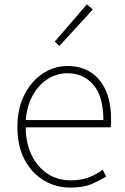

<svg xmlns="http://www.w3.org/2000/svg" viewBox="-20 -840 567 873"><path d="M300 13Q234 13 179 -20Q124 -53 91.5 -114.5Q59 -176 59 -262Q59 -327 77.5 -378Q96 -429 128.5 -465.5Q161 -502 201.5 -521Q242 -540 286 -540Q347 -540 391.5 -512Q436 -484 460.5 -429.5Q485 -375 485 -297Q485 -289 485 -280.5Q485 -272 483 -261H97Q97 -192 122.5 -137.5Q148 -83 194 -51.5Q240 -20 302 -20Q347 -20 382 -33Q417 -46 447 -68L463 -37Q433 -19 396 -3Q359 13 300 13ZM97 -294H450Q450 -401 405 -454Q360 -507 286 -507Q239 -507 198 -481.5Q157 -456 130 -408.5Q103 -361 97 -294ZM250 -631 229 -651 375 -820 402 -797Z"/></svg>

Font: Noto Sans SC Thin Thin
Style: Regular
Weight: 250
Version: Version 2.004-H2;hotconv 1.0.118;makeotfexe 2.5.65603